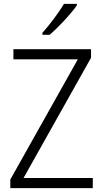

<svg xmlns="http://www.w3.org/2000/svg" viewBox="-20 -967 530 987"><path d="M375 -939V-947H309C282 -902 237 -842 198 -798V-788H235C281 -827 345 -896 375 -939ZM457 0V-52H101L448 -670V-714H49V-662H380L33 -44V0Z"/></svg>

Font: Noto Sans Gujarati UI SemiCondensed Light
Style: Regular
Weight: 300
Width: 4
Designer: Jelle Bosma - Monotype Design Team, Universal Thirst
Foundry: Monotype Imaging Inc.
Version: Version 2.106